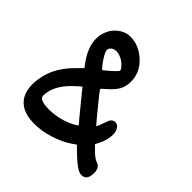

<svg xmlns="http://www.w3.org/2000/svg" viewBox="-198 -991 1141 1141"><g transform="rotate(45 372.5 -421.0)"><path d="M474 -120Q423 -85 357 -64.5Q291 -44 230 -44Q171 -44 131 -64Q56 -102 56 -204Q56 -242 68 -287Q91 -373 168 -450L207 -489L193 -508Q132 -589 132 -662Q132 -702 150 -737Q164 -766 192.5 -788Q221 -810 252 -814Q258 -815 271 -815Q340 -815 400 -760Q460 -705 460 -627Q460 -588 444 -558.5Q428 -529 388 -494Q361 -471 361 -468Q361 -462 452 -352Q497 -298 499 -296H500Q503 -296 509.5 -312Q516 -328 522.5 -347.5Q529 -367 530 -369Q542 -392 563 -392Q588 -392 600 -365Q607 -351 607 -328Q607 -286 584 -240L571 -214L598 -187Q634 -151 654 -146Q689 -136 689 -88Q689 -27 644 -27H639Q606 -30 538 -96L497 -136ZM393 -261Q374 -285 320 -350L277 -403Q275 -403 252 -382Q229 -361 218 -349Q165 -293 153 -235Q149 -216 149 -203Q149 -185 165 -177Q187 -166 230 -166Q289 -166 343 -184Q399 -203 424 -224ZM306 -568Q319 -578 346 -603Q368 -624 368 -629Q368 -630 367 -632Q367 -633 366.5 -633.5Q366 -634 366 -635Q362 -646 345.5 -661.5Q329 -677 313 -684Q291 -695 271 -695Q244 -695 231 -677Q225 -670 225 -661Q225 -648 235 -631Q258 -587 290 -555Z"/></g></svg>

Font: Chanighter Handwriting Cyr
Style: Regular
Weight: 400
Designer: Sin Chanighter
Version: Version 001.001